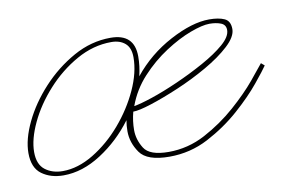

<svg xmlns="http://www.w3.org/2000/svg" viewBox="-78 -323 599 398"><g transform="rotate(-10 221.0 -124.0)"><path d="M28 9Q1 9 -17.5 -4.5Q-36 -18 -36 -49Q-36 -78 -19 -113.5Q-2 -149 27.5 -181Q57 -213 94.5 -234Q132 -255 173 -255Q223 -255 223 -207Q223 -187 218 -166Q251 -207 298 -232Q345 -257 381 -257Q401 -257 413 -251.5Q425 -246 425 -229Q425 -213 405 -194.5Q385 -176 354.5 -158.5Q324 -141 291 -127Q258 -113 231.5 -104.5Q205 -96 193 -96Q188 -77 188 -58Q188 -38 199.5 -19.5Q211 -1 251 -1Q292 -1 328.5 -20.5Q365 -40 395 -66.5Q425 -93 444.5 -116.5Q464 -140 471 -149L478 -143Q472 -134 452 -109.5Q432 -85 401.5 -58Q371 -31 333 -11Q295 9 251 9Q204 9 189 -12.5Q174 -34 174 -58Q174 -70 176 -81Q147 -42 107.5 -16.5Q68 9 28 9ZM380 -248Q365 -248 339.5 -238.5Q314 -229 285.5 -210.5Q257 -192 233 -166Q209 -140 197 -107Q210 -109 235.5 -117.5Q261 -126 291.5 -139.5Q322 -153 350 -168.5Q378 -184 396 -199.5Q414 -215 414 -229Q414 -240 404 -244Q394 -248 380 -248ZM28 0Q60 0 93 -20Q126 -40 153 -71.5Q180 -103 196.5 -139Q213 -175 213 -207Q213 -227 202 -236.5Q191 -246 173 -246Q135 -246 99.5 -226Q64 -206 36 -175Q8 -144 -8 -110Q-24 -76 -24 -49Q-24 -23 -9 -11.5Q6 0 28 0Z"/></g></svg>

Font: Kapakana Light
Style: Regular
Weight: 300
Designer: Kyosuke Nagai
Version: Version 1.000